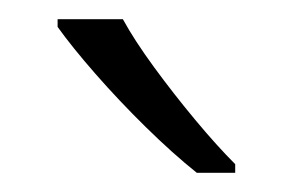

<svg xmlns="http://www.w3.org/2000/svg" viewBox="-20 -786 305 200"><path d="M108 -766Q120 -744 140.5 -716Q161 -688 183.5 -661Q206 -634 225 -615V-606H185Q160 -626 132 -653.5Q104 -681 79.5 -709Q55 -737 40 -758V-766Z"/></svg>

Font: Noto Sans Myanmar Light
Style: Regular
Weight: 300
Designer: Monotype Design Team
Foundry: Monotype Imaging Inc.
Version: Version 2.107; ttfautohint (v1.8.4.7-5d5b)